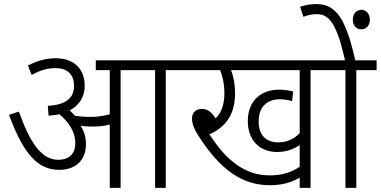

<svg xmlns="http://www.w3.org/2000/svg" viewBox="-20 -916 1856 936"><path d="M399 -214C399 -248 389 -277 374 -303C391 -300 411 -299 428 -299C458 -299 486 -301 515 -309V0H568V-574H736V0H788V-574H888V-622H447V-574H515V-359C483 -350 454 -346 420 -346C396 -346 370 -348 345 -352C337 -361 329 -370 320 -378C367 -403 393 -445 393 -498C393 -579 341 -632 252 -632C198 -632 157 -617 116 -597L134 -551C174 -572 209 -584 251 -584C306 -584 341 -555 341 -498C341 -439 303 -405 213 -400L217 -352C236 -353 254 -356 270 -359C314 -321 347 -275 347 -219C347 -161 312 -137 264 -137C183 -137 127 -218 72 -372L24 -356C96 -161 166 -88 269 -88C340 -88 399 -127 399 -214Z M1494 -574H1593V-622H874V-574H1053C1066 -543 1074 -501 1074 -463C1074 -410 1061 -367 1031 -339C1012 -369 992 -385 964 -385C933 -385 916 -365 916 -339C916 -316 924 -290 950 -250C1054 -89 1160 -13 1296 -13C1348 -13 1397 -24 1441 -50V0H1494ZM1336 -222C1282 -222 1241 -252 1241 -324C1241 -394 1281 -432 1344 -432C1366 -432 1387 -428 1404 -423L1409 -470C1392 -475 1364 -479 1341 -479C1253 -479 1188 -425 1188 -326C1188 -229 1249 -175 1331 -175C1377 -175 1415 -190 1441 -209V-103C1396 -73 1350 -61 1295 -61C1176 -61 1085 -131 1001 -261C1081 -297 1126 -358 1126 -462C1126 -504 1118 -546 1106 -574H1441V-267C1416 -241 1382 -222 1336 -222Z M1717 -574H1816V-622H1712C1667 -820 1621 -896 1523 -896C1490 -896 1466 -891 1443 -883L1459 -834C1477 -841 1499 -847 1525 -847C1587 -847 1623 -795 1662 -622H1579V-574H1664V0H1717ZM1700 -820C1700 -791 1718 -773 1741 -773C1765 -773 1783 -791 1783 -820C1783 -848 1766 -868 1741 -868C1717 -868 1700 -848 1700 -820Z"/></svg>

Font: Noto Sans SemiCondensed Light
Style: Regular
Weight: 300
Width: 4
Designer: Monotype Design Team
Foundry: Monotype Imaging Inc.
Version: Version 2.013